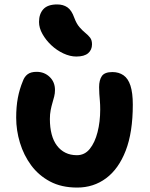

<svg xmlns="http://www.w3.org/2000/svg" viewBox="-20 -836 676 866"><path d="M328 10Q257 10 205.5 -17.5Q154 -45 120.5 -90.5Q87 -136 70 -192Q53 -248 53 -305Q53 -355 60.5 -394.5Q68 -434 83 -470Q90 -490 104.5 -501Q119 -512 145 -512Q180 -512 204 -489Q228 -466 228 -430Q228 -415 224.5 -401Q221 -387 216.5 -372Q212 -357 208.5 -339Q205 -321 205 -299Q205 -261 213 -230.5Q221 -200 237 -179Q253 -158 275.5 -147Q298 -136 327 -136Q362 -136 385 -164.5Q408 -193 420 -240Q432 -287 432 -342Q432 -364 430.5 -381Q429 -398 428 -412.5Q427 -427 427 -443Q427 -475 439.5 -493Q452 -511 487 -511Q516 -511 537 -496.5Q558 -482 568.5 -449.5Q579 -417 579 -364Q579 -239 547 -156.5Q515 -74 458.5 -32Q402 10 328 10ZM324 -581Q296 -581 266 -595Q236 -609 211.5 -632Q187 -655 171.5 -682.5Q156 -710 156 -737Q156 -773 175.5 -794.5Q195 -816 238 -816Q265 -816 284 -803Q303 -790 315 -756Q325 -729 338.5 -713.5Q352 -698 365 -687.5Q378 -677 386.5 -666Q395 -655 395 -636Q395 -611 377.5 -596Q360 -581 324 -581Z"/></svg>

Font: Shantell Sans
Style: Bold
Weight: 700
Designer: Stephen Nixon, Anya Danilova, Shantell Martin
Foundry: Arrow Type
Version: Version 1.011;[c5ecc13dd]